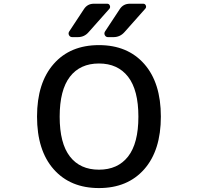

<svg xmlns="http://www.w3.org/2000/svg" viewBox="-20 -1001 1040 1010"><path d="M293.9 -387.2Q293.9 -247.1 347.7 -177.7Q401.4 -108.4 500.5 -108.4Q599.6 -108.4 653.8 -177.7Q708 -247.1 708 -387.2Q708 -527.3 653.8 -597.2Q599.6 -667 500.5 -667Q401.4 -667 347.7 -597.2Q293.9 -527.3 293.9 -387.2ZM420.9 -952.1Q439.5 -981.4 473.6 -981.4H543.9Q553.7 -981.4 557.6 -972.2Q561.5 -962.9 555.7 -955.1L446.3 -832Q423.8 -805.7 389.6 -805.7H360.4Q348.6 -805.7 343.3 -815.4Q337.9 -825.2 343.8 -835ZM609.4 -952.1Q627.9 -981.4 663.1 -981.4H733.4Q743.2 -981.4 747.1 -972.2Q751 -962.9 744.1 -955.1L634.8 -832Q611.3 -805.7 577.1 -805.7H547.9Q537.1 -805.7 531.7 -815.4Q526.4 -825.2 532.2 -835ZM262.7 -665Q349.6 -763.7 500.5 -763.7Q651.4 -763.7 738.8 -664.6Q826.2 -565.4 826.2 -387.7Q826.2 -210 738.8 -110.8Q651.4 -11.7 500.5 -11.7Q349.6 -11.7 262.2 -110.8Q174.8 -210 174.8 -387.7Q174.8 -565.4 262.7 -665Z"/></svg>

Font: Gen Jyuu Gothic L Monospace Medium
Style: Regular
Weight: 500
Designer: [Source Han Sans]
Ryoko NISHIZUKA  (kana & ideographs); Paul D. Hunt (Latin, Greek & Cyrillic); Wenlong ZHANG  (bopomofo
Version: Version 1.002.20150607